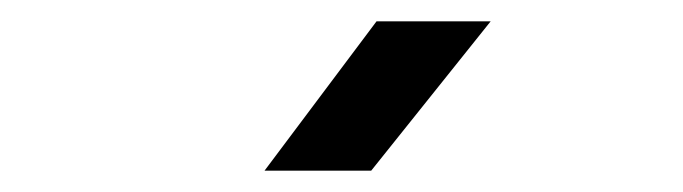

<svg xmlns="http://www.w3.org/2000/svg" viewBox="-20 -805 640 180"><path d="M228 -645 333 -785H440L328 -645Z"/></svg>

Font: JetBrainsMono NFM Medium
Style: Regular
Weight: 500
Monospace: yes
Designer: Philipp Nurullin, Konstantin Bulenkov
Foundry: JetBrains
Version: Version 2.304; ttfautohint (v1.8.4.7-5d5b);Nerd Fonts 3.3.0